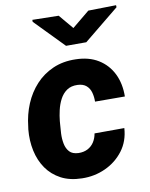

<svg xmlns="http://www.w3.org/2000/svg" viewBox="-85 -816 694 889"><g transform="rotate(-10 261.5 -371.5)"><path d="M232.9 -108.4Q257.3 -107.9 275.9 -117.4Q294.4 -127 305.9 -144.5Q317.4 -162.1 321.3 -185.1L461.4 -185.5Q457.5 -124.5 424.1 -80.3Q390.6 -36.1 339.1 -12.5Q287.6 11.2 228.5 9.8Q171.4 8.8 130.4 -12.9Q89.4 -34.7 63.7 -71.5Q38.1 -108.4 27.8 -156.2Q17.6 -204.1 22.5 -256.3L24.4 -269.5Q30.3 -325.2 50.8 -374.3Q71.3 -423.3 105.7 -460.7Q140.1 -498 187.5 -518.8Q234.9 -539.6 293.9 -538.1Q356.4 -537.1 400.4 -510Q444.3 -482.9 467.3 -436.3Q490.2 -389.6 489.3 -329.1L349.1 -329.6Q349.6 -352.1 344 -372.6Q338.4 -393.1 323.5 -406Q308.6 -418.9 282.2 -419.9Q252 -420.9 231.9 -407Q211.9 -393.1 199.7 -369.9Q187.5 -346.7 181.4 -320.1Q175.3 -293.5 172.9 -269.5L171.9 -256.8Q169.9 -236.8 168.7 -211.7Q167.5 -186.5 172.1 -163.1Q176.8 -139.6 190.7 -124.5Q204.6 -109.4 232.9 -108.4ZM252.4 -750.5 309.6 -682.6 391.6 -750 522.5 -752.4 522.9 -742.7 356.9 -607.4H261.7L128.9 -743.7V-752.9Z"/></g></svg>

Font: Roboto ExtraBold
Style: Italic
Weight: 800
Designer: Christian Robertson
Foundry: Google
Version: Version 3.009; 2024